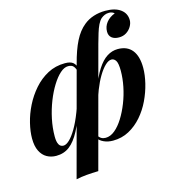

<svg xmlns="http://www.w3.org/2000/svg" viewBox="-136 -896 1094 1199"><g transform="rotate(-15 411.0 -297.0)"><path d="M613 -478Q594 -478 572 -457Q550 -436 528.5 -400Q507 -364 488.5 -317Q470 -270 457 -219L478 -321Q506 -397 535.5 -443Q565 -489 598 -510Q631 -531 668 -531Q729 -531 760.5 -491.5Q792 -452 792 -377Q792 -331 779 -277.5Q766 -224 741.5 -172.5Q717 -121 680.5 -79Q644 -37 597 -11.5Q550 14 493 14Q460 14 434 2Q408 -10 395 -30L403 -46Q413 -29 425 -22Q437 -15 453 -15Q484 -15 513 -39Q542 -63 567 -103Q592 -143 611.5 -192.5Q631 -242 641.5 -294.5Q652 -347 652 -395Q652 -444 641 -461Q630 -478 613 -478ZM186 -36Q203 -36 224.5 -56Q246 -76 270 -116.5Q294 -157 317 -217Q340 -277 359 -355L342 -247Q310 -158 279.5 -100Q249 -42 212.5 -14Q176 14 126 14Q93 14 66 -1Q39 -16 23 -48Q7 -80 7 -130Q7 -174 20 -228Q33 -282 59.5 -335Q86 -388 125 -432.5Q164 -477 214.5 -504Q265 -531 327 -531Q363 -531 379.5 -516.5Q396 -502 401 -476L393 -456Q386 -483 375 -495.5Q364 -508 341 -508Q316 -508 289.5 -484.5Q263 -461 237.5 -420Q212 -379 191.5 -327Q171 -275 159 -218Q147 -161 147 -105Q147 -71 156.5 -53.5Q166 -36 186 -36ZM674 -764Q658 -764 645.5 -758.5Q633 -753 622 -744Q609 -732 598.5 -710.5Q588 -689 579 -659.5Q570 -630 560 -594L354 174Q312 175 277.5 178Q243 181 210 188L397 -508Q419 -593 447 -648.5Q475 -704 515 -736Q543 -759 579 -770.5Q615 -782 655 -782Q718 -782 753 -756Q788 -730 788 -686Q788 -666 776 -645.5Q764 -625 743.5 -612Q723 -599 696 -599Q666 -599 649 -613Q632 -627 632 -653Q632 -686 652.5 -712Q673 -738 708 -751Q704 -756 695 -760Q686 -764 674 -764Z"/></g></svg>

Font: Playfair Display
Style: Bold Italic
Weight: 700
Italic angle: -14°
Designer: Claus Eggers Sørensen
Foundry: Claus Eggers Sørensen
Version: Version 1.203